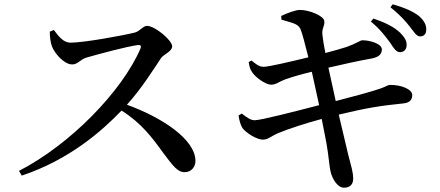

<svg xmlns="http://www.w3.org/2000/svg" viewBox="-20 -820 2040 891"><path d="M837 -21C869 -21 887 -47 887 -73C887 -173 732 -275 569 -334C637 -409 693 -499 727 -550C739 -568 779 -581 779 -605C779 -633 699 -700 662 -700C644 -700 629 -675 606 -669C555 -656 370 -622 307 -622C273 -622 250 -654 230 -681L211 -673C211 -646 215 -622 221 -605C233 -573 277 -521 315 -521C342 -521 350 -543 382 -553C434 -568 567 -604 620 -611C631 -612 637 -609 632 -595C546 -395 304 -148 68 -27L81 -5C302 -79 452 -211 544 -307C636 -249 686 -182 740 -107C782 -52 803 -21 837 -21Z M1835 -578C1854 -577 1867 -591 1867 -610C1868 -629 1859 -646 1837 -668C1809 -695 1766 -716 1713 -734L1701 -720C1746 -683 1771 -648 1791 -621C1807 -596 1819 -578 1835 -578ZM1929 -651C1947 -651 1958 -662 1958 -682C1959 -704 1949 -723 1925 -745C1899 -766 1857 -785 1802 -800L1792 -786C1840 -748 1862 -721 1882 -696C1902 -671 1912 -652 1929 -651ZM1238 -427C1261 -427 1273 -440 1302 -451C1335 -463 1381 -476 1427 -487L1461 -332C1353 -304 1191 -262 1162 -262C1145 -262 1130 -271 1102 -293L1087 -284C1091 -258 1097 -239 1105 -226C1120 -205 1171 -171 1202 -172C1226 -173 1239 -189 1273 -203C1321 -223 1405 -250 1473 -268L1495 -155C1505 -99 1509 -42 1514 -24C1522 11 1547 52 1577 51C1607 51 1619 32 1619 10C1619 -23 1609 -50 1596 -102L1552 -288C1679 -319 1751 -330 1851 -340C1886 -343 1893 -362 1893 -379C1893 -406 1841 -427 1788 -426C1779 -425 1771 -418 1745 -409C1705 -395 1616 -371 1538 -351L1504 -506C1563 -520 1650 -539 1707 -549C1740 -556 1752 -570 1752 -591C1752 -618 1693 -634 1660 -633C1651 -632 1631 -617 1588 -602C1560 -593 1528 -584 1490 -574C1483 -609 1479 -633 1476 -660C1473 -689 1488 -700 1485 -722C1483 -747 1414 -774 1372 -774C1353 -774 1314 -760 1285 -746L1286 -729C1336 -713 1362 -711 1374 -686C1383 -666 1396 -613 1411 -554C1329 -534 1227 -510 1204 -510C1180 -510 1167 -524 1147 -539L1134 -532C1138 -510 1140 -499 1150 -485C1167 -459 1214 -427 1238 -427Z"/></svg>

Font: GenKiMin2 TW SB
Style: Regular
Weight: 600
Version: Version 2.100;PS 2.1;hotconv 16.6.51;makeotf.lib2.5.65220 DE